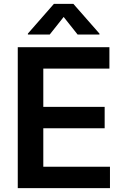

<svg xmlns="http://www.w3.org/2000/svg" viewBox="-20 -971 648 991"><path d="M71.7 -727.3H544.7V-616.8H203.5V-419.4H520.2V-308.9H203.5V-110.4H547.6V0H71.7ZM308.6 -883.5 236.5 -792.6H123.9V-797.6L258.2 -951H358.7L493.3 -797.6V-792.6H380.7Z"/></svg>

Font: Interop SemBd
Style: Regular
Weight: 600
Designer: Rasmus Andersson, Google, Jang Haemin
Foundry: jhaemin
Version: Version 1.008